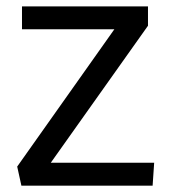

<svg xmlns="http://www.w3.org/2000/svg" viewBox="-20 -585 540 605"><path d="M47.4 0H460.9L465.8 -72.3H140.1L446.3 -503.9V-564.9H49.3V-492.7H340.3L34.2 -60.1Z"/></svg>

Font: Duru Sans
Style: Regular
Weight: 400
Designer: Onur Yazıcıgil
Foundry: Onur Yazıcıgil
Version: Version 1.002